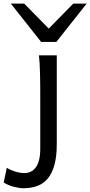

<svg xmlns="http://www.w3.org/2000/svg" viewBox="-113 -801 494 1051"><path d="M197.8 -12.2Q197.8 56.2 184.8 102.5Q171.9 148.9 147.9 177Q124 205.1 90.1 217.3Q56.2 229.5 14.6 229.5Q4.4 229.5 -9.5 227.3Q-23.4 225.1 -38.3 221.2Q-53.2 217.3 -67.6 211.2Q-82 205.1 -92.8 197.8L-75.7 117.2Q-67.9 123 -55.7 128.4Q-43.5 133.8 -30.3 137.9Q-17.1 142.1 -3.9 144.3Q9.3 146.5 19.5 146.5Q39.1 146.5 55.2 138.9Q71.3 131.3 83 115.2Q94.7 99.1 101.1 73.7Q107.4 48.3 107.4 12.2V-258.8Q107.4 -294.4 107.2 -329.1Q106.9 -363.8 106.2 -394.8Q105.5 -425.8 104 -452.4Q102.5 -479 100.1 -498H197.8ZM19.5 -781.2 153.8 -644.5 288.1 -781.2H361.3L195.3 -571.3H112.3L-53.7 -781.2Z"/></svg>

Font: Andika Eur
Style: Regular
Weight: 400
Designer: Victor Gaultney, Annie Olsen, Julie Remington, Don Collingsworth, Eric Hays, Becca Hirsbrunner
Foundry: SIL International
Version: Version 5.000